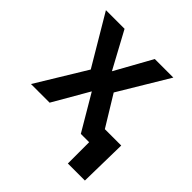

<svg xmlns="http://www.w3.org/2000/svg" viewBox="-185 -693 996 996"><g transform="rotate(45 313.5 -195.0)"><path d="M171.4 -545.9 280.8 -343.8 393.1 -545.9H529.3L365.2 -272.5L531.7 0H396.5L280.8 -196.3L167.5 0H30.8L196.8 -272.5L34.7 -545.9ZM457.5 156.2V0H417V-105.5H587.4L582.5 156.2Z"/></g></svg>

Font: Inter Semi Bold
Style: Regular
Weight: 600
Designer: Rasmus Andersson
Foundry: rsms
Version: Version 4.000;git-e0f93cc